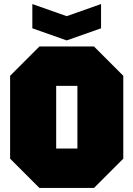

<svg xmlns="http://www.w3.org/2000/svg" viewBox="-20 -930 660 950"><path d="M30 -145V-555L175 -700H445L590 -555V-145L445 0H175ZM258 -505V-195H363V-505ZM480 -910V-790L310 -730L140 -790V-910L310 -850Z"/></svg>

Font: Tektur SemiCondensed Black
Style: Regular
Weight: 900
Width: 4
Designer: Adam Jagosz
Foundry: Adam Jagosz
Version: Version 1.005;gftools[0.9.30]